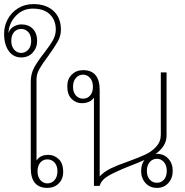

<svg xmlns="http://www.w3.org/2000/svg" viewBox="-39 -906 902 936"><path d="M111 -87V-509Q111 -546 127.5 -576.5Q144 -607 177 -649Q205 -685 219 -710Q233 -735 233 -762Q233 -807 204.5 -835.5Q176 -864 121 -864Q72 -864 38.5 -829Q5 -794 2 -745Q10 -767 28.5 -777Q47 -787 65 -787Q101 -787 121.5 -765Q142 -743 142 -706Q142 -673 120.5 -649.5Q99 -626 65 -626Q26 -626 3.5 -657.5Q-19 -689 -19 -742Q-19 -780 -1 -813Q17 -846 49.5 -866Q82 -886 124 -886Q186 -886 222 -852.5Q258 -819 258 -761Q258 -731 242.5 -703.5Q227 -676 196 -633Q168 -596 153.5 -570.5Q139 -545 139 -520V-124Q150 -139 164 -145Q178 -151 197 -151Q225 -151 247 -130.5Q269 -110 269 -68Q269 -33 247 -11.5Q225 10 192 10Q111 10 111 -87ZM113 -707Q113 -734 99 -749.5Q85 -765 64 -765Q43 -765 29.5 -749.5Q16 -734 16 -707Q16 -680 30 -664Q44 -648 64 -648Q85 -648 99 -664Q113 -680 113 -707ZM241 -71Q241 -98 227 -113.5Q213 -129 192 -129Q171 -129 157.5 -113.5Q144 -98 144 -71Q144 -44 158 -28Q172 -12 192 -12Q213 -12 227 -28Q241 -44 241 -71Z M649 -73Q649 -104 665 -126Q648 -118 625 -109Q602 -100 592 -96Q524 -69 489.5 -49Q455 -29 447 0H419V-430Q408 -415 393 -409Q378 -403 359 -403Q332 -403 310.5 -423.5Q289 -444 289 -486Q289 -521 311 -542.5Q333 -564 366 -564Q447 -564 447 -467V-46Q468 -69 501 -85Q534 -101 586 -119Q639 -138 670.5 -153Q702 -168 723.5 -192Q745 -216 745 -250V-553H773V-244Q773 -194 719 -155L726 -156Q760 -156 781.5 -132.5Q803 -109 803 -73Q803 -37 781.5 -13.5Q760 10 726 10Q692 10 670.5 -13.5Q649 -37 649 -73ZM414 -483Q414 -510 400 -526Q386 -542 366 -542Q345 -542 331 -526Q317 -510 317 -483Q317 -456 331 -440.5Q345 -425 366 -425Q387 -425 400.5 -440.5Q414 -456 414 -483ZM774 -73Q774 -100 760 -116Q746 -132 726 -132Q705 -132 691 -116Q677 -100 677 -73Q677 -46 691 -30.5Q705 -15 726 -15Q747 -15 760.5 -30.5Q774 -46 774 -73Z"/></svg>

Font: Trirong Thin
Style: Regular
Weight: 250
Designer: Katatrad Team
Foundry: CadsonDemak
Version: Version 1.001